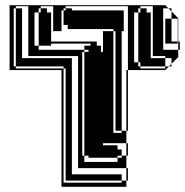

<svg xmlns="http://www.w3.org/2000/svg" viewBox="-20 -720 714 740"><path d="M569 -648V-696H521V-688H545V-672H561V-648ZM473 -648V-696H233V-688H257V-680H457V-648ZM185 -648V-696H137V-688H161V-672H177V-648ZM665 -552H617V-560H665ZM513 -688V-672H521V-688ZM225 -688V-680H233V-688ZM129 -688V-672H137V-688ZM569 -600V-648H561V-600ZM457 -600H473V-648H457ZM185 -648H177V-600H185ZM641 -624H617V-648H641ZM569 -552V-600H561V-552ZM569 -552H561V-504H569ZM377 -552H353V-544H369V-520H377ZM617 -456V-464H521V-480H513V-672H497V-480H513V-464H521V-456ZM449 -112V-120H433V-112ZM433 -96V-112H321V-120H305V-520H297V-120H305V-96ZM217 0V-450H17V-700H617L629 -688H641V-676L667 -650V-560H673V-528H667V-560H665V-600H641V-592H617V-624H641V-600H665V-648H641V-676L629 -688H609V-528H667V-500L641 -474V-464H631L641 -474V-496H617V-504H561V-496H617V-464H631L617 -450H473V-408H467V-450H473V-456H449V-432H425V-464H449V-456H473V-504H449V-496H425V-528H449V-504H473V-552H449V-528H425V-560H449V-552H473V-600H449V-592H425V-600H417V-608H241V-624H225V-680H217V-600H177V-560H353V-552H377V-600H417V-208H449V-216H425V-240H449V-216H467V-168H473V-120H467V-168H377V-160H433V-144H449V-120H467V-72H473V-24H467V-72H257V-48H233V-80H257V-72H281V-120H257V-112H233V-144H257V-120H281V-168H257V-144H233V-176H257V-168H281V-216H257V-208H233V-240H257V-216H281V-264H257V-240H233V-272H257V-264H281V-312H257V-304H233V-336H257V-312H281V-360H257V-336H233V-368H257V-360H281V-408H257V-400H233V-432H257V-408H281V-456H257V-432H233V-456H225V-464H41V-496H257V-456H281V-504H65V-496H41V-528H65V-504H89V-552H65V-528H41V-560H65V-552H89V-600H65V-592H41V-624H65V-600H89V-648H65V-624H41V-656H65V-648H89V-696H41V-688H65V-656H41V-688H33V-464H41V-456H225V-16H449V-24H233V-48H449V-24H467V0ZM641 -592H617V-560H641ZM449 -560H425V-592H449ZM65 -560H41V-592H65ZM177 -544H129V-672H113V-544H129V-528H305V-520H321V-528H305V-544H329V-552H177ZM449 -464H425V-496H449ZM473 -360H467V-408H449V-400H425V-432H449V-408H473ZM257 -368H233V-400H257ZM449 -368H425V-400H449ZM449 -336H425V-368H449V-360H473V-312H467V-360H449ZM473 -264H467V-312H449V-304H425V-336H449V-312H473ZM449 -272H425V-304H449ZM257 -272H233V-304H257ZM449 -240H425V-272H449V-264H473V-216H467V-264H449ZM257 -176H233V-208H257ZM257 -80H233V-112H257Z"/></svg>

Font: Rubik Broken Fax
Style: Regular
Weight: 400
Designer: Hubert and Fischer, NaN
Foundry: Hubert and Fischer, NaN
Version: Version 2.201